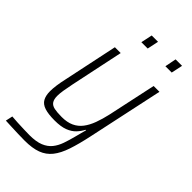

<svg xmlns="http://www.w3.org/2000/svg" viewBox="-281 -774 1051 1051"><g transform="rotate(45 245.0 -248.5)"><path d="M141 201Q117 201 89.5 200Q62 199 36.5 198Q11 197 -9 196L0 155Q20 157 44.5 158Q69 159 93.5 160Q118 161 138 161Q190 161 221.5 148Q253 135 271.5 112Q290 89 301 57.5Q312 26 322 -13Q326 -28 330.5 -45.5Q335 -63 339 -77H335Q324 -55 305.5 -35.5Q287 -16 257 -4.5Q227 7 179 7Q130 7 101 -2.5Q72 -12 60 -33.5Q48 -55 48 -89Q48 -109 51.5 -135Q55 -161 62 -192L129 -510H174L109 -201Q102 -167 98 -142Q94 -117 94 -99Q94 -72 104 -57.5Q114 -43 136 -38.5Q158 -34 193 -34Q235 -34 264 -47.5Q293 -61 312.5 -86.5Q332 -112 345.5 -148.5Q359 -185 369 -230L429 -510H474L380 -71Q364 4 346.5 56Q329 108 303.5 140Q278 172 239 186.5Q200 201 141 201ZM398 -632 411 -698H461L447 -632ZM212 -632 226 -698H275L261 -632Z"/></g></svg>

Font: Saira SemiCondensed ExtraLight
Style: Italic
Weight: 250
Width: 4
Italic angle: -12°
Designer: Hector Gatti with collaboration of the Omnibus-Type team
Foundry: Omnibus-Type
Version: Version 1.101